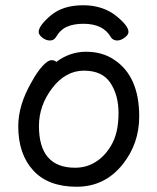

<svg xmlns="http://www.w3.org/2000/svg" viewBox="-20 -690 602 734"><path d="M267.1 -48.8Q314 -48.8 351.1 -74.5Q388.2 -100.1 410.6 -144.5Q433.1 -189 433.1 -257.8Q433.1 -326.2 402.1 -373Q371.1 -419.9 301 -419.9Q231 -419.9 179.9 -353.5Q128.9 -287.1 128.9 -208Q128.9 -48.8 267.1 -48.8ZM272.9 23.9Q164.1 23.9 106.9 -38.6Q49.8 -101.1 49.8 -207Q49.8 -289.1 101.1 -377Q121.1 -414.1 142.1 -437Q163.1 -460 176.8 -460Q189.9 -460 194.8 -453.1Q247.1 -492.2 309.1 -492.2Q371.1 -492.2 416 -461.9Q512.2 -398.9 512.2 -245.1Q512.2 -141.1 449.2 -62Q380.9 23.9 272.9 23.9ZM428.2 -535.2Q412.1 -535.2 403.8 -547.9Q375 -599.1 298.8 -599.1Q262.2 -599.1 236.6 -588.1Q210.9 -577.1 193.8 -547.9Q186 -535.2 170.9 -535.2Q155.8 -535.2 141.8 -546.1Q127.9 -557.1 127.9 -567.9Q127.9 -591.8 174.1 -630.9Q220.2 -669.9 297.9 -669.9Q375 -669.9 426.8 -627Q471.2 -590.8 471.2 -567.9Q471.2 -557.1 456.5 -546.1Q441.9 -535.2 428.2 -535.2Z"/></svg>

Font: LXGW WenKai Screen
Style: Regular
Weight: 400
Designer: LXGW / Fontworks Inc.
Foundry: LXGW / Fontworks Inc.
Version: Version 1.510;January 18,2025